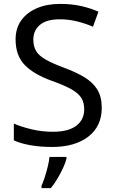

<svg xmlns="http://www.w3.org/2000/svg" viewBox="-20 -744 589 985"><path d="M502 -191Q502 -96 433 -43Q364 10 247 10Q187 10 136 1Q85 -8 51 -24V-110Q87 -94 140.5 -81Q194 -68 251 -68Q331 -68 371.5 -99Q412 -130 412 -183Q412 -218 397 -242Q382 -266 345.5 -286.5Q309 -307 244 -330Q153 -363 106.5 -411Q60 -459 60 -542Q60 -599 89 -639.5Q118 -680 169.5 -702Q221 -724 288 -724Q347 -724 396 -713Q445 -702 485 -684L457 -607Q420 -623 376.5 -634Q333 -645 286 -645Q219 -645 185 -616.5Q151 -588 151 -541Q151 -505 166 -481Q181 -457 215 -438Q249 -419 307 -397Q370 -374 413.5 -347.5Q457 -321 479.5 -284Q502 -247 502 -191ZM321 70Q317 88 304.5 115.5Q292 143 275.5 171Q259 199 241 221H193V209Q201 192 209.5 165.5Q218 139 225 110.5Q232 82 234 61H321Z"/></svg>

Font: Noto Sans Tifinagh Hawad
Style: Regular
Weight: 400
Designer: JamraPatel
Foundry: JamraPatel LLC
Version: Version 2.006; ttfautohint (v1.8.4.7-5d5b)